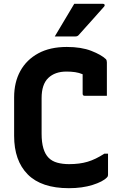

<svg xmlns="http://www.w3.org/2000/svg" viewBox="-20 -966 640 1006"><path d="M341 20Q197 20 125.5 -52Q54 -124 54 -254V-456Q54 -535 86.5 -594Q119 -653 180.5 -686.5Q242 -720 330 -720Q406 -720 458.5 -699.5Q511 -679 535 -656Q540 -650 540 -639V-464H424Q413 -464 413 -475V-577Q394 -585 373.5 -588Q353 -591 328 -591Q268 -591 233 -557.5Q198 -524 198 -452V-265Q198 -176 235 -139Q253 -121 280.5 -113.5Q308 -106 342 -106Q397 -106 439 -118.5Q481 -131 527 -161H546V-51Q546 -41 540 -36Q519 -14 465 3Q411 20 341 20ZM369 -946H520Q526 -946 528 -941.5Q530 -937 526 -932Q507 -911 493 -895Q479 -879 465.5 -864Q452 -849 434.5 -829.5Q417 -810 391 -781Q385 -775 375 -775H267Q294 -821 318 -860.5Q342 -900 369 -946Z"/></svg>

Font: Recursive Sn Lnr St
Style: Bold
Weight: 700
Version: Version 1.079;hotconv 1.0.112;makeotfexe 2.5.65598; ttfautoh